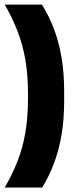

<svg xmlns="http://www.w3.org/2000/svg" viewBox="-20 -696 338 838"><path d="M102 -292Q102 -370.5 90.5 -436.2Q79 -502 56.2 -560.8Q33.5 -619.5 0.5 -676H163Q193 -628 214.8 -571.5Q236.5 -515 248.2 -447.5Q260 -380 260 -297.5V-255Q260 -173 248.2 -105.2Q236.5 -37.5 215 18.5Q193.5 74.5 164 122.5H0.5Q33.5 66.5 56.2 8.2Q79 -50 90.5 -116Q102 -182 102 -261Z"/></svg>

Font: Anek Odia SemiCondensed ExtraBold
Style: Regular
Weight: 800
Width: 4
Designer: Yesha Goshar & Mahesh Sahu (Odia), Yesha Goshar (Latin)
Foundry: Ek Type
Version: Version 1.003